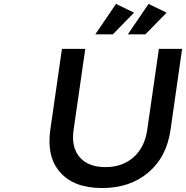

<svg xmlns="http://www.w3.org/2000/svg" viewBox="-20 -948 943 973"><path d="M234.9 -290 293.9 -700.2H412.1L353 -290Q340.3 -201.7 383.8 -151.4Q427.2 -101.1 514.2 -101.1Q600.1 -101.1 656.7 -151.1Q713.4 -201.2 726.1 -290L785.2 -700.2H902.8L844.2 -290Q824.7 -152.8 731.9 -74Q639.2 4.9 497.1 4.9Q355.5 4.9 285.4 -74Q215.3 -152.8 234.9 -290ZM462.9 -773.9 567.9 -928.2 659.2 -883.8 551.8 -773.9ZM627.9 -773.9 732.9 -928.2 824.2 -883.8 716.8 -773.9Z"/></svg>

Font: Trueno
Style: Italic
Weight: 400
Designer: Julieta Ulanovsky
Foundry: Julieta Ulanovsky
Version: Version 3.001b | FøM Fix